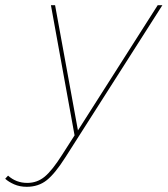

<svg xmlns="http://www.w3.org/2000/svg" viewBox="-132 -520 645 739"><path d="M-29 199Q-56 199 -77.5 189.5Q-99 180 -112 168L-101 156Q-70 184 -27 184Q11 184 40 160Q69 136 107 76L155 1L64 -500H80L168 -18L475 -500H493L120 85Q80 148 48 173.5Q16 199 -29 199Z"/></svg>

Font: Prodigy Sans Thin
Style: Italic
Weight: 100
Italic angle: -13°
Designer: Wei Huang
Foundry: Wei Huang
Version: Version 1.003; ttfautohint (v1.8.3)